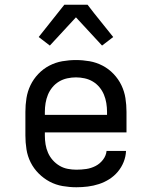

<svg xmlns="http://www.w3.org/2000/svg" viewBox="-20 -781 640 809"><path d="M302 8Q273 8 244 3Q215 -2 189.5 -15.5Q164 -29 143 -50Q122 -71 109 -97Q96 -123 91.5 -152Q87 -181 87 -210V-310Q87 -339 91.5 -367.5Q96 -396 108.5 -422Q121 -448 141.5 -469.5Q162 -491 188 -504.5Q214 -518 242.5 -523Q271 -528 300 -528Q329 -528 357.5 -523Q386 -518 412 -504.5Q438 -491 458.5 -469.5Q479 -448 491.5 -422Q504 -396 508.5 -367.5Q513 -339 513 -310V-223H169V-210Q169 -191 172 -172.5Q175 -154 182.5 -137Q190 -120 202.5 -106Q215 -92 231 -82.5Q247 -73 265.5 -69.5Q284 -66 302 -66Q323 -66 343.5 -69Q364 -72 382.5 -81.5Q401 -91 414 -108Q427 -125 429 -145H511Q510 -121 501 -98.5Q492 -76 476.5 -57.5Q461 -39 440.5 -26Q420 -13 397 -5.5Q374 2 350 5Q326 8 302 8ZM169 -297H431V-310Q431 -328 428 -346.5Q425 -365 418 -382Q411 -399 399 -413.5Q387 -428 371 -437.5Q355 -447 336.5 -451Q318 -455 300 -455Q282 -455 263.5 -451Q245 -447 229 -437.5Q213 -428 201 -413.5Q189 -399 182 -382Q175 -365 172 -346.5Q169 -328 169 -310ZM190 -589 143 -625 251 -761H349L376 -726L457 -625L410 -589L300 -708Z"/></svg>

Font: Iosevka Plex Etoile
Style: Regular
Weight: 400
Designer: Belleve Invis
Foundry: Belleve Invis
Version: Version 25.1.1; ttfautohint (v1.8.4)